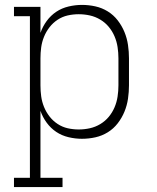

<svg xmlns="http://www.w3.org/2000/svg" viewBox="-20 -558 640 783"><path d="M37 205V167H102V-492H37V-530H145V-424Q154 -450 170.5 -472.5Q187 -495 209.5 -510Q232 -525 259.5 -531.5Q287 -538 314 -538Q342 -538 369 -532Q396 -526 419.5 -511.5Q443 -497 460 -475Q477 -453 487.5 -427.5Q498 -402 502 -374.5Q506 -347 506 -320V-210Q506 -183 502 -155.5Q498 -128 487.5 -102.5Q477 -77 460 -55Q443 -33 419.5 -18.5Q396 -4 369 2Q342 8 314 8Q287 8 259.5 1.5Q232 -5 209.5 -20Q187 -35 170.5 -57.5Q154 -80 145 -106V167H235V205ZM301 -30Q324 -30 346.5 -35Q369 -40 389 -52Q409 -64 423.5 -81.5Q438 -99 447 -120Q456 -141 459.5 -164Q463 -187 463 -210V-320Q463 -343 459.5 -366Q456 -389 447 -410Q438 -431 423.5 -448.5Q409 -466 389 -478Q369 -490 346.5 -495Q324 -500 301 -500Q278 -500 256 -495Q234 -490 215 -477.5Q196 -465 182 -447Q168 -429 159.5 -408Q151 -387 148 -365Q145 -343 145 -320V-210Q145 -187 148 -165Q151 -143 159.5 -122Q168 -101 182 -83Q196 -65 215 -52.5Q234 -40 256 -35Q278 -30 301 -30Z"/></svg>

Font: Iosevka Curly Slab XLtEx
Style: Regular
Weight: 200
Width: 7
Monospace: yes
Designer: Belleve Invis
Foundry: Belleve Invis
Version: Version 11.1.0; ttfautohint (v1.8.3)